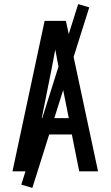

<svg xmlns="http://www.w3.org/2000/svg" viewBox="-20 -837 540 938"><path d="M41 0 198 -735H302L459 0H367L331 -180H169L133 0ZM316 -260 270 -490Q265 -516 260 -542Q255 -568 250 -595Q245 -568 240 -542Q235 -516 230 -490L184 -260ZM138 81 84 65 362 -817 416 -801Z"/></svg>

Font: Iosevka SS04 Medium
Style: Regular
Weight: 500
Monospace: yes
Designer: Belleve Invis
Foundry: Belleve Invis
Version: Version 19.0.0; ttfautohint (v1.8.4)